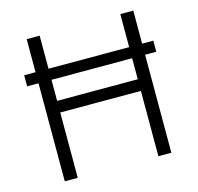

<svg xmlns="http://www.w3.org/2000/svg" viewBox="-106 -838 977 949"><g transform="rotate(-15 383.0 -363.5)"><path d="M713.4 -558.2H656.2V-727.3H589.8V-558.2H177.2V-727.3H110.8V-558.2H52.6V-501.4H110.8V0H177.2V-334.2H589.8V0H656.2V-501.4H713.4ZM589.8 -501.4V-393.8H177.2V-501.4Z"/></g></svg>

Font: Karasuma Gothic
Style: Light
Weight: 300
Designer: Rasmus Andersson / Ryoko Nishizuka
Foundry: rsms
Version: Version 1.00